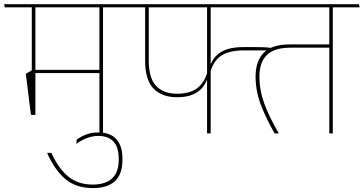

<svg xmlns="http://www.w3.org/2000/svg" viewBox="-36 -646 1762 930"><path d="M463 -615H445.5V0H463ZM376.5 -610.5H592.5L589.5 -625.5H373.5ZM542 -610.5 538.5 -625.5H-16L-13 -610.5ZM453.5 -307.5H127V-292H453.5ZM135.5 -616H118V-272.5H135.5ZM114 -89.5H135.5V-305.5H118L89 -288.5Q94 -249.5 97.8 -219.2Q101.5 -189 105.2 -158.5Q109 -128 114 -89.5Z M213 94.5H192Q229 177.5 280.5 221.2Q332 265 414.5 265Q485.5 265 521.2 231Q557 197 557 129.5V121.5Q557 61 527.8 28.2Q498.5 -4.5 440 -4.5Q408.5 -4.5 382.8 5Q357 14.5 336 30L333.5 51Q358 33 384.8 22.8Q411.5 12.5 440.5 12.5Q489 12.5 514 40Q539 67.5 539 121.5V129Q539 188.5 506.8 218.2Q474.5 248 413.5 248Q341.5 248 294 208.5Q246.5 169 213 94.5Z M980 -325.5 982 -295.5Q1000 -356 1039.8 -379Q1079.5 -402 1145 -402H1276.5V-414Q1259.5 -416.5 1241.2 -417.2Q1223 -418 1192 -418H1144.5Q1073.5 -418 1034.8 -394.2Q996 -370.5 981.5 -325.5ZM1576 -615H1559V0H1576ZM1490 -610.5H1706L1702.5 -625.5H1486.5ZM1113 -610.5H1657.5L1654 -625.5H1109.5ZM1294 0H1314.5Q1268 -79.5 1244.2 -144.2Q1220.5 -209 1220.5 -275Q1220.5 -343.5 1256.2 -379.2Q1292 -415 1372 -415H1568.5V-431H1369.5Q1281 -431 1241.5 -390.5Q1202 -350 1202 -275.5Q1202 -207 1226.2 -141.8Q1250.5 -76.5 1294 0ZM984.5 -614H967V0H984.5ZM562.5 -610.5H1148L1145 -625.5H559ZM822 -175Q865.5 -175 895.5 -187.2Q925.5 -199.5 943.2 -220.2Q961 -241 968.5 -266.5H970.5L968.5 -296Q953.5 -245 918.5 -218.5Q883.5 -192 822 -192Q756 -192 720.2 -229.8Q684.5 -267.5 684.5 -353V-614H667V-351.5Q667 -258.5 707.8 -216.8Q748.5 -175 822 -175Z"/></svg>

Font: Anek Devanagari Medium Thin
Style: Regular
Weight: 250
Version: Version 1.003